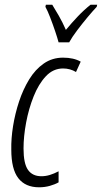

<svg xmlns="http://www.w3.org/2000/svg" viewBox="-20 -786 433 816"><path d="M146 10Q88 10 58 -28.5Q28 -67 28 -150Q27 -197 35.5 -250Q44 -303 61 -354.5Q78 -406 104 -448.5Q130 -491 166 -516Q202 -541 248 -541Q293 -541 323 -524L303 -480Q278 -495 248 -495Q206 -495 175 -462Q144 -429 123 -376.5Q102 -324 91 -265Q80 -206 80 -155Q80 -91 99 -64Q118 -37 156 -37Q174 -37 192 -42.5Q210 -48 229 -58V-11Q213 -2 191.5 4Q170 10 146 10ZM229 -606Q224 -625 214 -654.5Q204 -684 193 -712.5Q182 -741 173 -757L175 -766H202Q214 -747 230 -719Q246 -691 260 -659Q284 -688 310.5 -716Q337 -744 365 -766H393L391 -757Q374 -739 351.5 -712Q329 -685 307.5 -656.5Q286 -628 274 -606Z"/></svg>

Font: Noto Sans ExtraCondensed Light
Style: Italic
Weight: 300
Width: 2
Italic angle: -12°
Designer: Monotype Design Team
Foundry: Monotype Imaging Inc.
Version: Version 2.013; ttfautohint (v1.8.4.7-5d5b)